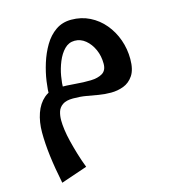

<svg xmlns="http://www.w3.org/2000/svg" viewBox="-118 -501 890 996"><g transform="rotate(-15 327.5 -2.5)"><path d="M93 400Q76 317 67.5 248.5Q59 180 59 121Q59 65 75 19Q91 -27 123 -54.5Q155 -82 201 -82Q245 -82 290 -78Q335 -74 373.5 -75Q412 -76 436 -90.5Q460 -105 460 -141Q460 -183 444.5 -217.5Q429 -252 403 -273.5Q377 -295 345 -295Q313 -295 290 -271.5Q267 -248 252 -211.5Q237 -175 230.5 -136.5Q224 -98 224 -69L144 -48Q144 -84 150.5 -130Q157 -176 172 -224Q187 -272 211.5 -313.5Q236 -355 272 -380Q308 -405 356 -405Q410 -405 455 -382.5Q500 -360 532.5 -321Q565 -282 582.5 -232.5Q600 -183 600 -129Q600 -72 579 -41Q558 -10 526 2Q494 14 459 14Q424 14 393 8.5Q362 3 330 -2.5Q298 -8 260 -8Q223 -8 203.5 5.5Q184 19 177.5 40Q171 61 171 86Q171 108 175 137.5Q179 167 187.5 201.5Q196 236 207.5 274.5Q219 313 234 352Z"/></g></svg>

Font: Marhey Light
Style: Regular
Weight: 400
Version: Version 1.000